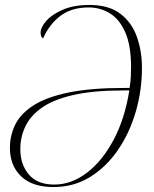

<svg xmlns="http://www.w3.org/2000/svg" viewBox="-20 -745 621 775"><path d="M196 10Q110 10 65 -33.5Q20 -77 20 -148Q20 -198 41.5 -242Q63 -286 115 -319.5Q167 -353 256.5 -371.5Q346 -390 480 -390H503Q507 -414 508 -434.5Q509 -455 509 -474Q509 -562 485.5 -615Q462 -668 423 -691.5Q384 -715 338 -715Q269 -715 224 -681Q179 -647 154 -590Q144 -596 144 -613Q144 -635 167 -661Q190 -687 234 -706Q278 -725 341 -725Q420 -725 466.5 -689Q513 -653 533 -595Q553 -537 553 -471Q553 -380 528 -294Q503 -208 456 -139.5Q409 -71 343.5 -30.5Q278 10 196 10ZM199 0Q268 0 330.5 -47.5Q393 -95 438.5 -180.5Q484 -266 502 -380H478Q357 -380 276 -361.5Q195 -343 148.5 -310Q102 -277 82 -234Q62 -191 62 -143Q62 -81 96.5 -40.5Q131 0 199 0Z"/></svg>

Font: Noto Serif Display SemiCondensed ExtraLight
Style: Italic
Weight: 200
Width: 4
Italic angle: -12°
Designer: Monotype Design Team
Foundry: Monotype Imaging Inc.
Version: Version 2.009